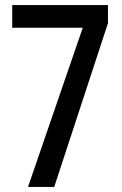

<svg xmlns="http://www.w3.org/2000/svg" viewBox="-20 -734 478 754"><path d="M90 0H193L404 -643V-714H28V-625H305Z"/></svg>

Font: Noto Sans Gujarati ExtraCondensed Medium
Style: Regular
Weight: 500
Width: 2
Designer: Jelle Bosma - Monotype Design Team, Universal Thirst
Foundry: Monotype Imaging Inc.
Version: Version 2.106